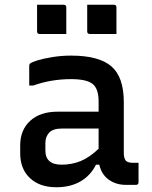

<svg xmlns="http://www.w3.org/2000/svg" viewBox="-20 -778 640 808"><path d="M501 -348V-134Q501 -112 510 -101Q520 -93 537 -93H563V-11Q563 0 552 0H510Q468 0 437.5 -22Q407 -44 398 -85H384Q361 -39 318.5 -14.5Q276 10 217 10Q147 10 106 -28.5Q65 -67 65 -133V-166Q65 -231 107 -269.5Q149 -308 222 -308H395V-351Q395 -405 369.5 -425Q344 -445 279 -445Q195 -445 120 -418H103V-501Q103 -507 106 -510Q112 -516 138 -524Q164 -532 202 -538Q240 -544 279 -544Q396 -544 448.5 -499Q501 -454 501 -348ZM171 -145Q171 -85 239 -85Q282 -85 319 -100Q356 -115 395 -152V-237H239Q204 -237 187 -220Q171 -202 171 -177ZM136 -758H248Q259 -758 259 -747V-635H147Q136 -635 136 -646ZM347 -758H459Q470 -758 470 -747V-635H358Q347 -635 347 -646Z"/></svg>

Font: Recursive Mn Lnr St Med
Style: Regular
Weight: 500
Monospace: yes
Version: Version 1.079;hotconv 1.0.112;makeotfexe 2.5.65598; ttfautoh